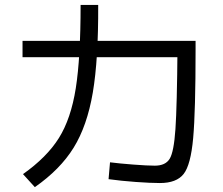

<svg xmlns="http://www.w3.org/2000/svg" viewBox="-20 -769 904 778"><path d="M419.9 -43 425.8 -111.3Q463.9 -106.4 520.5 -102.1Q577.1 -97.7 607.4 -97.7Q650.4 -97.7 667.5 -125.5Q684.6 -153.3 690.9 -246.1Q697.3 -338.9 699.2 -575.2L737.3 -537.1H71.3V-603.5H772.5V-568.4Q772.5 -317.4 762.7 -209Q752.9 -100.6 724.1 -64Q695.3 -27.3 627.9 -27.3Q589.8 -27.3 529.8 -31.7Q469.7 -36.1 419.9 -43ZM306.6 -749H377.9Q378.9 -528.3 356 -393.6Q333 -258.8 278.3 -170.4Q223.6 -82 121.1 -10.7L73.2 -63.5Q169.9 -131.8 218.8 -210Q267.6 -288.1 287.1 -411.6Q306.6 -535.2 306.6 -749Z"/></svg>

Font: Pretendard GOV Variable
Style: Regular
Weight: 400
Designer: Base glyphs from Inter by Rasmus Andersson; Hangul glyphs from Noto Sans CJK(Source Han Sans) by Jang Soo-young and Kang
Foundry: Kil Hyung-jin
Version: Version 1.307;Glyphs 3.2 (3192)